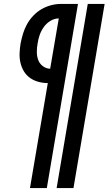

<svg xmlns="http://www.w3.org/2000/svg" viewBox="-20 -755 554 980"><path d="M269 205 428 -735H514L355 205ZM133 205 224 -331Q199 -331 175.5 -337.5Q152 -344 133 -357.5Q114 -371 102 -391Q90 -411 84.5 -434.5Q79 -458 80 -483Q81 -508 85 -533Q90 -558 97.5 -583Q105 -608 118 -631.5Q131 -655 150 -675Q169 -695 192.5 -708.5Q216 -722 241.5 -728.5Q267 -735 292 -735H378L219 205ZM236 -404 280 -661Q258 -661 237.5 -648.5Q217 -636 203.5 -617Q190 -598 182.5 -576.5Q175 -555 172 -533Q168 -512 168 -490Q168 -468 175 -449Q182 -430 198.5 -417.5Q215 -405 236 -404Z"/></svg>

Font: iosevka_custom_sans_ss08
Style: Bold Italic
Weight: 700
Italic angle: -10°
Designer: Belleve Invis
Foundry: Belleve Invis
Version: Version 10.3.0; ttfautohint (v1.8.3)